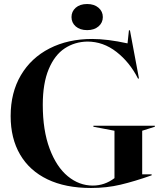

<svg xmlns="http://www.w3.org/2000/svg" viewBox="-20 -921 797 956"><path d="M33 -343Q33 -460 84 -546.5Q135 -633 227 -680Q319 -727 439 -727Q514 -727 615 -705L622 -770H627L672 -530H667Q626 -611 560 -662.5Q494 -714 415 -714Q352 -713 302 -680Q252 -647 222.5 -576.5Q193 -506 193 -399Q193 -272 227 -181Q261 -90 317.5 -43.5Q374 3 442 3Q501 3 550 -34V-270L445 -290V-295H751V-290L688 -270V-53H735V-48Q650 -18 580.5 -1.5Q511 15 433 15Q306 15 216.5 -28Q127 -71 80 -151.5Q33 -232 33 -343ZM336 -836Q336 -864 357 -882.5Q378 -901 414 -901Q449 -901 470.5 -882.5Q492 -864 492 -836Q492 -808 470.5 -789.5Q449 -771 414 -771Q378 -771 357 -789.5Q336 -808 336 -836Z"/></svg>

Font: Nyght Serif Medium
Style: Regular
Weight: 500
Designer: Maksym Kobuzan
Version: Version 0.410